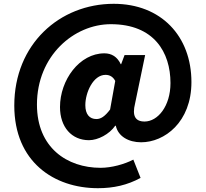

<svg xmlns="http://www.w3.org/2000/svg" viewBox="-20 -789 1081 1008"><path d="M494 199C576 199 648 183 718 145L680 49C634 73 566 92 508 92C332 92 174 -14 174 -240C174 -496 368 -662 562 -662C789 -662 875 -514 875 -353C875 -231 808 -151 739 -151C690 -151 673 -181 689 -245L742 -500H634L616 -452H614C595 -492 565 -509 528 -509C397 -509 295 -369 295 -227C295 -122 356 -53 447 -53C494 -53 554 -84 585 -129H588C600 -73 655 -42 721 -42C843 -42 985 -147 985 -358C985 -599 826 -769 577 -769C293 -769 55 -557 55 -235C55 61 264 199 494 199ZM486 -164C450 -164 428 -189 428 -237C428 -303 469 -396 534 -396C557 -396 574 -385 585 -364L558 -214C530 -177 509 -164 486 -164Z"/></svg>

Font: Noto Sans JP Black
Style: Regular
Weight: 900
Designer: Ryoko NISHIZUKA 西塚涼子 (kana, bopomofo & ideographs); Paul D. Hunt (Latin, Greek & Cyrillic); Sandoll Communications 산돌커뮤니
Foundry: Adobe
Version: Version 2.002;hotconv 1.0.116;makeotfexe 2.5.65601